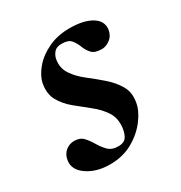

<svg xmlns="http://www.w3.org/2000/svg" viewBox="-108 -475 532 565"><g transform="rotate(-30 158.0 -192.5)"><path d="M108 11Q63 11 32 -10Q1 -31 5 -61Q8 -81 21 -91.5Q34 -102 50 -102Q70 -102 81 -90Q92 -78 101 -62.5Q110 -47 122 -35Q134 -23 156 -23Q174 -23 182 -33Q190 -43 193 -63Q197 -95 182.5 -117.5Q168 -140 144.5 -158.5Q121 -177 98 -196Q75 -215 62 -238.5Q49 -262 55 -295Q60 -319 80 -342.5Q100 -366 132 -381Q164 -396 204 -396Q251 -396 278 -380Q305 -364 302 -336Q299 -316 285 -305.5Q271 -295 257 -295Q233 -295 223 -306Q213 -317 207.5 -331.5Q202 -346 193 -357Q184 -368 161 -368Q143 -368 135 -358Q127 -348 125 -337Q120 -309 134.5 -287Q149 -265 173 -246.5Q197 -228 220 -208Q243 -188 257 -164Q271 -140 265 -108Q261 -83 240 -55Q219 -27 185.5 -8Q152 11 108 11Z"/></g></svg>

Font: Cormorant Light
Style: Bold Italic
Weight: 700
Italic angle: -10°
Version: Version 4.000